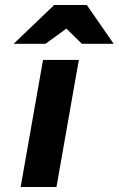

<svg xmlns="http://www.w3.org/2000/svg" viewBox="-20 -752 477 772"><path d="M247 -637 163 -576H35L198 -732H329L437 -576H309ZM153 -511H297L207 0H63Z"/></svg>

Font: Overpass Heavy
Style: Italic
Weight: 900
Italic angle: -10°
Designer: Delve Withrington, Dave Bailey
Foundry: Delve Fonts
Version: Version 3.000;DELV;Overpass